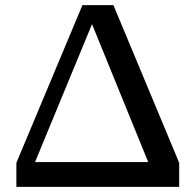

<svg xmlns="http://www.w3.org/2000/svg" viewBox="-20 -730 765 750"><path d="M44 0V-94L302 -710H423L680 -94V0ZM574 -60 319 -686 364 -695 102 -61 76 -97H618Z"/></svg>

Font: Roboto Serif SemiCondensed Medium
Style: Regular
Weight: 500
Width: 4
Designer: Greg Gazdowicz
Foundry: Commercial Type
Version: Version 1.007